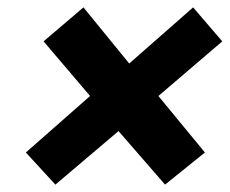

<svg xmlns="http://www.w3.org/2000/svg" viewBox="-20 -595 622 520"><path d="M50 -182 130 -95 301 -240 427 -95 535 -182 409 -335 582 -483 503 -575 330 -423 206 -575 98 -483 224 -335Z"/></svg>

Font: Aerodynamic
Style: BdObl
Weight: 500
Designer: Google
Version: Version 2.000980; 2014